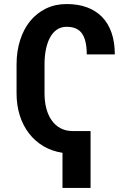

<svg xmlns="http://www.w3.org/2000/svg" viewBox="-20 -741 640 939"><path d="M422.9 178.2H285.6V6.3Q233.9 -1.5 192.4 -26.1Q150.9 -50.8 121.6 -88.9Q92.3 -127 76.7 -176.5Q61 -226.1 61 -284.2V-425.8Q61 -490.2 78.4 -544.7Q95.7 -599.1 127.7 -638.2Q159.7 -677.2 204.8 -699.2Q250 -721.2 305.7 -721.2Q361.8 -721.2 405.5 -705.1Q449.2 -689 479.5 -657.7Q509.8 -626.5 525.6 -580.6Q541.5 -534.7 541.5 -475.1H404.3Q404.3 -543.5 381.3 -576.7Q358.4 -609.9 305.7 -609.9Q278.8 -609.9 258.5 -596.2Q238.3 -582.5 224.9 -557.9Q211.4 -533.2 204.6 -499.8Q197.8 -466.3 197.8 -426.8V-284.2Q197.8 -244.6 206.5 -210.9Q215.3 -177.2 232.7 -152.6Q250 -127.9 275.6 -114Q301.3 -100.1 335 -100.1H422.9Z"/></svg>

Font: Roboto Mono
Style: Bold
Weight: 700
Designer: Google
Version: Version 2.000985; 2015; ttfautohint (v1.3)